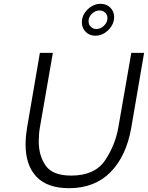

<svg xmlns="http://www.w3.org/2000/svg" viewBox="-20 -977 775 1006"><path d="M114 -220Q114 -258 122 -309L189 -700H257L189 -309Q183 -275 183 -236Q183 -161 219.5 -109Q256 -57 353 -57Q477 -57 530.5 -137Q584 -217 600 -309L668 -700H735L668 -309Q642 -159 559 -75Q476 9 342 9Q228 9 171 -51Q114 -111 114 -220ZM409 -860Q409 -898 439 -927.5Q469 -957 507 -957Q538 -957 558 -937Q578 -917 578 -888Q578 -850 548 -820Q518 -790 479 -790Q449 -790 429 -810Q409 -830 409 -860ZM543 -882Q543 -899 531.5 -910.5Q520 -922 501 -922Q479 -922 461.5 -905Q444 -888 444 -866Q444 -848 456 -836.5Q468 -825 485 -825Q507 -825 525 -842.5Q543 -860 543 -882Z"/></svg>

Font: Be Vietnam Light
Style: Italic
Weight: 300
Italic angle: -9.222°
Designer: Gabriel Lam
Foundry: TypeRant
Version: Version 3.000